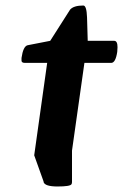

<svg xmlns="http://www.w3.org/2000/svg" viewBox="-20 -644 446 696"><path d="M71 -416Q58 -416 58 -424V-434Q64 -476 80 -480L162 -496L234 -609Q247 -624 282 -624Q294 -624 295.5 -581Q297 -538 298 -496H394Q406 -496 406 -473Q406 -466 405 -456Q399 -416 383 -416H286L241 -98V16Q241 21 239 24Q234 32 188.5 32Q143 32 138 16V14L104 -81L151 -416Z"/></svg>

Font: Chau Philomene One
Style: Italic
Weight: 400
Designer: Vicente Lamonaca
Foundry: TipoType
Version: Version 1.001